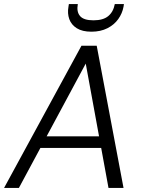

<svg xmlns="http://www.w3.org/2000/svg" viewBox="-31 -925 709 945"><path d="M-11 0 370 -700H445L577 0H503L391 -612L62 0ZM138 -197 168 -254H485L496 -197ZM419 -769Q374 -769 347 -786Q320 -803 310 -831Q300 -859 306 -892L308 -905H352Q345 -867 363 -846Q381 -825 429 -825Q477 -825 502 -846Q527 -867 534 -905H579L577 -892Q571 -859 551 -831Q531 -803 497.5 -786Q464 -769 419 -769Z"/></svg>

Font: DM Sans 9pt Light
Style: Italic
Weight: 300
Italic angle: -10°
Version: Version 4.004;gftools[0.9.30]